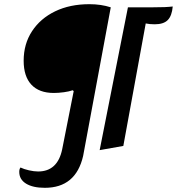

<svg xmlns="http://www.w3.org/2000/svg" viewBox="-20 -696 845 917"><path d="M194 201Q137 201 104.5 181Q72 161 72 125Q72 111 78 104Q94 112 118.5 117.5Q143 123 162 123Q255 123 277 17L332 -261L327 -265Q311 -259 285 -255.5Q259 -252 237 -252Q167 -252 130 -291.5Q93 -331 93 -406Q93 -486 133 -547Q173 -608 243.5 -642Q314 -676 407 -676Q463 -676 509 -661L377 49Q342 201 194 201ZM456 21 591 -661H705Q743 -661 765.5 -662Q788 -663 805 -665Q801 -620 781 -600Q761 -580 719 -580Q707 -580 696 -581Q685 -582 676 -584L569 1Z"/></svg>

Font: Sansita Swashed Medium
Style: Regular
Weight: 500
Designer: Pablo Cosgaya
Foundry: Omnibus-Type
Version: Version 1.003; ttfautohint (v1.8.3)